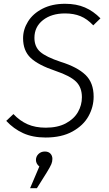

<svg xmlns="http://www.w3.org/2000/svg" viewBox="-20 -716 576 1015"><path d="M511 -619 473 -582Q441 -616 405.5 -630.5Q370 -645 324 -645Q252 -645 207 -609.5Q162 -574 162 -516Q162 -469 192.5 -442Q223 -415 301 -389Q388 -362 431.5 -320.5Q475 -279 475 -205Q475 -151 448 -102Q421 -53 363.5 -21Q306 11 221 11Q153 11 102.5 -12Q52 -35 13 -77L51 -113Q85 -77 126 -59Q167 -41 222 -41Q285 -41 328 -64Q371 -87 392 -123.5Q413 -160 413 -202Q413 -254 382 -284.5Q351 -315 274 -341Q182 -372 142 -410Q102 -448 102 -514Q102 -560 128 -602Q154 -644 204.5 -670Q255 -696 324 -696Q384 -696 429 -676.5Q474 -657 511 -619ZM257 124Q257 138 251.5 151.5Q246 165 227 196L175 279H139L188 164Q180 158 175 149Q170 140 170 130Q170 111 183.5 98Q197 85 217 85Q236 85 246.5 96Q257 107 257 124Z"/></svg>

Font: FiraGO Light
Style: Italic
Weight: 300
Italic angle: -8°
Designer: bBox Type GmbH
Foundry: bBox Type GmbH
Version: Version 1.001